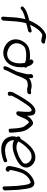

<svg xmlns="http://www.w3.org/2000/svg" viewBox="1234 -2020 819 3326"><g transform="rotate(90 1643.0 -356.5)"><path d="M603 -746C588 -746 573 -742 555 -734C493 -702 440 -647 401 -584C376 -547 353 -503 334 -455C313 -450 288 -443 269 -437C217 -422 160 -403 122 -372L105 -358C99 -352 94 -345 92 -336C88 -318 101 -306 118 -306C127 -306 137 -309 144 -315V-316L160 -330C165 -335 179 -342 199 -351C229 -365 268 -376 312 -387C283 -279 279 -177 275 -90C274 -65 268 -30 268 -6L269 9C269 14 275 23 278 26C299 47 336 18 337 -9L336 -21C335 -27 337 -37 339 -51C346 -113 343 -160 351 -225C355 -277 365 -343 383 -402C419 -410 463 -423 480 -427C499 -432 524 -433 534 -449C554 -473 539 -499 508 -495L476 -486C459 -482 439 -477 407 -468C409 -473 413 -477 415 -483C457 -566 504 -642 573 -676C580 -679 585 -680 588 -680C595 -680 599 -679 608 -677C626 -672 654 -665 678 -663H693C711 -663 730 -678 734 -696C738 -713 727 -729 708 -729H696C665 -733 640 -746 603 -746Z M681 -131C701 -92 738 -54 781 -33C818 -14 873 4 937 -8C1023 -24 1091 -83 1122 -172C1146 -235 1146 -303 1143 -351L1142 -367C1152 -380 1156 -399 1144 -411L1131 -422C1129 -428 1129 -435 1126 -441C1117 -468 1100 -500 1076 -515L1067 -521C1041 -545 988 -492 1017 -467H1018L1021 -464C1002 -466 982 -467 958 -467C906 -469 857 -462 814 -448C762 -432 718 -385 692 -337C649 -257 656 -181 681 -131ZM823 -386C855 -396 899 -403 941 -401H942C999 -401 1040 -396 1069 -378C1078 -322 1085 -255 1059 -181C1031 -103 970 -59 881 -74C816 -89 765 -124 743 -171C700 -252 758 -366 823 -386Z M1576 -420C1618 -427 1626 -491 1583 -486H1575C1567 -484 1560 -484 1548 -482C1547 -482 1545 -483 1542 -484L1526 -487C1518 -489 1512 -491 1505 -492L1484 -495C1458 -499 1433 -492 1414 -489H1413L1389 -482H1388C1368 -474 1348 -464 1332 -451C1333 -473 1335 -511 1318 -519C1291 -534 1257 -501 1263 -476C1264 -467 1266 -465 1266 -456C1267 -426 1256 -367 1246 -336L1245 -335C1241 -318 1237 -305 1233 -289L1229 -272C1228 -266 1228 -265 1225 -258C1219 -243 1220 -248 1220 -242C1207 -212 1192 -180 1177 -151C1162 -122 1142 -90 1133 -58L1128 -38C1125 -24 1130 -6 1151 -6C1170 -6 1187 -18 1193 -33V-34L1198 -53C1212 -95 1242 -139 1263 -186V-187C1274 -215 1291 -245 1300 -275C1315 -319 1332 -350 1353 -386C1366 -409 1384 -419 1413 -424L1429 -427C1445 -430 1465 -430 1481 -427C1495 -425 1509 -414 1536 -417C1546 -417 1556 -418 1568 -420Z M1655 -185C1664 -202 1675 -222 1686 -245C1702 -277 1800 -424 1820 -448C1834 -464 1848 -476 1858 -483C1865 -489 1875 -492 1882 -494C1899 -497 1897 -496 1907 -486C1913 -476 1915 -462 1916 -443V-441H1917C1919 -402 1914 -345 1911 -302C1909 -281 1908 -266 1908 -257C1909 -243 1918 -234 1931 -231C1971 -222 1986 -265 1998 -293C2020 -344 2049 -422 2088 -446C2101 -453 2110 -443 2124 -426L2148 -395V-394C2167 -375 2179 -354 2187 -323C2200 -273 2208 -188 2209 -128L2210 -129L2211 -111C2215 -90 2260 -98 2271 -107C2275 -113 2277 -119 2278 -126V-127L2277 -148C2267 -260 2267 -374 2204 -443C2175 -476 2135 -559 2060 -499C2026 -479 2004 -449 1985 -414C1986 -472 1984 -541 1929 -557C1889 -569 1850 -550 1824 -531C1807 -518 1790 -502 1771 -481C1753 -459 1728 -423 1694 -372C1642 -293 1632 -265 1598 -206C1580 -176 1565 -147 1570 -112L1573 -96C1578 -77 1622 -80 1635 -95C1640 -102 1640 -111 1639 -119L1637 -134C1635 -152 1640 -162 1654 -184Z M2859 -327C2900 -392 2879 -451 2853 -486C2830 -515 2797 -544 2750 -555C2654 -576 2580 -530 2521 -479C2473 -433 2422 -370 2385 -304C2369 -303 2358 -297 2353 -294C2335 -269 2345 -248 2352 -237C2337 -183 2338 -147 2351 -107C2379 -19 2464 45 2611 29C2654 24 2691 16 2721 6L2762 -8C2772 -10 2778 -15 2782 -18C2796 -40 2790 -60 2779 -67C2773 -72 2765 -74 2755 -71H2754L2712 -55C2688 -47 2656 -42 2618 -37C2543 -28 2483 -49 2453 -79C2424 -107 2405 -142 2408 -191C2430 -179 2460 -169 2497 -167C2563 -163 2626 -184 2676 -204C2742 -230 2816 -266 2859 -325ZM2429 -264C2457 -326 2514 -394 2562 -437C2598 -469 2629 -489 2674 -493C2739 -500 2770 -473 2794 -442C2811 -418 2826 -386 2804 -352C2788 -331 2758 -311 2728 -296V-295C2687 -271 2639 -253 2587 -239C2522 -222 2462 -238 2429 -264Z M2870 -65C2879 -55 2890 -47 2905 -47H2913C2931 -47 2949 -62 2953 -80C2957 -98 2946 -113 2928 -113H2927C2923 -120 2925 -145 2932 -175L2947 -238C2953 -258 2958 -278 2966 -301C2992 -380 3046 -440 3107 -467C3131 -479 3139 -483 3150 -472C3172 -453 3180 -401 3186 -360C3199 -274 3202 -224 3206 -114L3209 -18C3209 -9 3213 0 3220 4C3242 19 3277 -7 3278 -33L3274 -131C3271 -243 3267 -295 3253 -382C3245 -434 3238 -494 3202 -525C3167 -553 3129 -544 3088 -525C3047 -505 3010 -477 2979 -443C2930 -391 2902 -317 2881 -238L2866 -175C2857 -136 2847 -89 2870 -65Z"/></g></svg>

Font: Stray Cat
Style: ExBdObl
Weight: 800
Version: Version 1.0